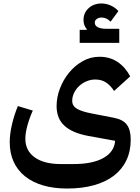

<svg xmlns="http://www.w3.org/2000/svg" viewBox="-20 -846 806 1106"><path d="M367 240Q289 240 228 222Q167 204 124 169.5Q81 135 58.5 85.5Q36 36 36 -27Q36 -72 48.5 -127Q61 -182 83 -235L169 -209Q150 -167 138 -123.5Q126 -80 126 -47Q126 22 180 60.5Q234 99 330 99H404Q514 99 576.5 63.5Q639 28 643 -35L488 -63Q397 -80 351.5 -121.5Q306 -163 306 -235Q306 -285 325 -335.5Q344 -386 377.5 -427Q411 -468 456 -493.5Q501 -519 553 -519Q613 -519 657.5 -489Q702 -459 730 -406L637 -322Q620 -350 593.5 -369Q567 -388 529 -388Q503 -388 479 -378Q455 -368 436.5 -351Q418 -334 407 -311.5Q396 -289 396 -265Q396 -236 422.5 -220Q449 -204 505 -193L634 -168Q688 -158 710.5 -128Q733 -98 733 -42Q733 25 708 77.5Q683 130 636 166Q589 202 521 221Q453 240 367 240ZM439 -674H479L480 -678Q461 -700 461 -731Q461 -772 490.5 -799Q520 -826 565 -826Q592 -826 618.5 -814Q645 -802 662 -782L617 -721Q594 -745 565 -745Q548 -745 537 -736.5Q526 -728 526 -716Q526 -680 596 -680H667V-599H439Z"/></svg>

Font: IBM Plex Sans Arabic SemiBold
Style: Regular
Weight: 600
Designer: Mike Abbink, Paul van der Laan, Pieter van Rosmalen, Wael Morcos, Khajak Apelian
Foundry: Bold Monday
Version: Version 1.1